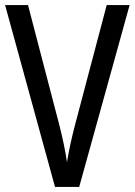

<svg xmlns="http://www.w3.org/2000/svg" viewBox="-20 -734 529 754"><path d="M489 -714H399L274 -241C261 -191 250 -141 243 -97C237 -141 226 -191 214 -239L90 -714H0L196 0H291Z"/></svg>

Font: Noto Sans Lao Looped Condensed
Style: Regular
Weight: 400
Width: 3
Designer: Mark Frömberg, Ben Mitchell
Foundry: The Fontpad Ltd
Version: Version 1.003